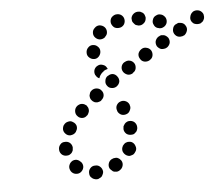

<svg xmlns="http://www.w3.org/2000/svg" viewBox="-46 -617 810 696"><g transform="rotate(-5 359.0 -269.0)"><path d="M253 3Q253 8 255 13Q257 17 261 20Q265 24 269 25Q274 27 279 27H280Q285 27 289 24Q294 22 297 19Q300 15 302 10Q304 6 304 1Q303 -10 295 -17Q288 -24 277 -23H276Q266 -23 259 -15Q252 -7 253 3ZM329 -7Q332 -3 336 0Q339 4 344 5Q349 6 354 6Q359 5 363 3L364 2Q373 -3 376 -13Q379 -23 374 -32Q371 -36 368 -39Q364 -42 359 -44Q354 -45 349 -44Q344 -44 340 -41H339Q330 -36 327 -26Q324 -16 329 -7ZM208 -50Q203 -50 198 -48Q194 -46 190 -42Q187 -39 185 -34Q183 -30 183 -25Q183 -20 185 -15Q187 -10 190 -7L191 -6Q198 1 209 1Q219 1 226 -6Q234 -14 234 -24Q234 -34 226 -42H225Q222 -46 217 -48Q213 -50 208 -50ZM394 -50Q398 -48 403 -47Q408 -47 413 -49Q418 -50 421 -53Q425 -57 427 -61L428 -62Q433 -71 429 -81Q426 -91 417 -96Q413 -98 408 -98Q403 -99 398 -97Q393 -96 389 -92Q386 -89 383 -85V-84Q378 -75 381 -65Q385 -55 394 -50ZM175 -118Q164 -118 158 -110Q151 -102 152 -91V-90Q153 -80 161 -73Q169 -67 179 -68Q184 -68 188 -70Q193 -73 196 -76Q199 -80 201 -85Q202 -90 202 -95V-96Q201 -106 193 -113Q185 -119 175 -118ZM419 -123Q424 -123 428 -125Q432 -128 436 -132Q439 -136 440 -140Q442 -145 441 -150V-151Q440 -161 432 -168Q424 -174 413 -173Q409 -173 404 -170Q400 -168 397 -164Q394 -160 392 -156Q391 -151 391 -146V-145Q392 -135 400 -128Q408 -122 419 -123ZM211 -187Q203 -193 193 -190Q183 -188 177 -179L176 -178Q174 -174 173 -169Q172 -164 173 -160Q174 -155 177 -151Q180 -147 184 -144Q193 -138 203 -141Q213 -143 219 -152V-153Q225 -161 223 -172Q220 -182 211 -187ZM374 -213Q376 -208 379 -205Q383 -201 387 -199Q392 -197 397 -197Q402 -197 407 -199Q416 -202 420 -212Q425 -221 421 -231V-232Q417 -242 407 -246Q398 -250 388 -246Q379 -243 374 -233Q370 -224 374 -214ZM272 -225Q272 -230 270 -235Q268 -239 265 -243Q261 -246 257 -248Q252 -250 247 -250Q242 -250 238 -248Q233 -246 230 -243L229 -242Q222 -235 222 -224Q222 -214 229 -207Q236 -199 247 -199Q257 -199 264 -207H265Q268 -211 270 -216Q272 -220 272 -225ZM324 -292Q318 -300 307 -301Q297 -302 289 -296L288 -295Q284 -292 282 -288Q280 -283 279 -278Q279 -273 280 -269Q281 -264 285 -260Q288 -256 292 -254Q296 -251 301 -251Q306 -250 311 -252Q316 -253 320 -256V-257Q329 -264 330 -274Q331 -284 324 -292ZM386 -337Q380 -346 370 -348Q360 -349 352 -343H351Q342 -337 341 -326Q339 -316 345 -308Q351 -299 361 -298Q371 -296 380 -302L381 -303Q389 -309 391 -319Q392 -329 386 -337ZM338 -361V-362Q345 -366 353 -368Q352 -369 352 -370Q352 -370 352 -371L351 -372Q347 -381 337 -384Q327 -388 318 -383Q309 -379 305 -369Q302 -359 306 -350L307 -349Q309 -345 312 -342Q316 -338 320 -337Q322 -343 325 -348Q330 -356 338 -361ZM451 -380Q445 -389 435 -391Q425 -393 416 -387H415Q406 -381 404 -371Q402 -361 408 -352Q414 -344 424 -341Q434 -339 443 -345V-346Q452 -351 454 -361Q456 -372 451 -380ZM516 -421Q510 -430 500 -432Q490 -435 481 -429Q472 -423 469 -413Q467 -403 473 -394Q478 -385 488 -383Q498 -381 507 -386L508 -387Q517 -392 519 -402Q521 -412 516 -421ZM308 -408Q318 -408 325 -416Q332 -424 332 -434V-435Q332 -445 324 -452Q317 -459 306 -459Q296 -459 289 -451Q282 -444 282 -433V-432Q282 -422 290 -415Q298 -408 308 -408ZM582 -461Q579 -465 575 -468Q571 -471 567 -472Q562 -473 557 -473Q552 -472 548 -469H547Q538 -463 535 -453Q533 -443 538 -434Q541 -430 545 -427Q549 -424 553 -423Q558 -422 563 -423Q568 -423 572 -426H573Q582 -432 585 -442Q587 -452 582 -461ZM648 -500Q646 -504 642 -507Q638 -510 633 -511Q628 -512 623 -512Q619 -511 614 -508H613Q604 -503 602 -493Q599 -483 604 -474Q607 -469 611 -466Q615 -463 620 -462Q625 -461 629 -462Q634 -462 639 -465H640Q648 -471 651 -481Q654 -491 648 -500ZM318 -485Q326 -477 336 -477Q346 -477 354 -484V-485Q362 -492 362 -502Q362 -513 355 -520Q348 -527 337 -528Q327 -528 320 -521L319 -520Q311 -513 311 -502Q311 -492 318 -485ZM532 -532Q528 -522 533 -513Q537 -503 547 -500H548Q558 -496 567 -501Q576 -505 580 -515Q583 -525 579 -534Q574 -543 565 -547H564Q554 -551 545 -546Q535 -542 532 -532ZM717 -521Q718 -526 717 -531Q717 -536 714 -540Q708 -549 698 -551Q688 -553 679 -548L678 -547Q670 -541 668 -531Q665 -521 671 -512Q674 -508 678 -505Q682 -503 687 -502Q692 -501 697 -502Q701 -502 706 -505V-506Q711 -508 713 -512Q716 -517 717 -521ZM379 -532Q382 -522 390 -516Q399 -511 409 -513H410Q420 -515 426 -524Q431 -533 429 -543Q427 -553 418 -559Q409 -564 399 -562H398Q388 -559 382 -551Q377 -542 379 -532ZM455 -543Q455 -538 456 -533Q458 -528 461 -525Q464 -521 468 -518Q473 -516 478 -515H479Q489 -514 497 -521Q505 -527 506 -538Q507 -543 505 -547Q504 -552 501 -556Q498 -560 493 -562Q489 -565 484 -565H483Q473 -566 465 -560Q456 -553 455 -543Z"/></g></svg>

Font: FRB American Cursive Guidelines Arrows Dotted Black
Style: Bold Italic
Weight: 900
Italic angle: -25°
Version: Version 2.0;Modular Font Editor K font №1